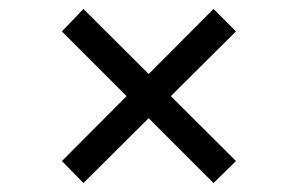

<svg xmlns="http://www.w3.org/2000/svg" viewBox="-20 -512 663 428"><path d="M456 -104 118 -442 166 -492 506 -153ZM166 -104 118 -153 456 -492 506 -442Z"/></svg>

Font: Figtree
Style: Regular
Weight: 400
Designer: Erik Kennedy
Foundry: Erik Kennedy
Version: Version 2.002